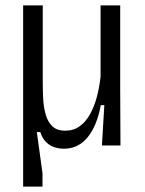

<svg xmlns="http://www.w3.org/2000/svg" viewBox="-20 -541 540 714"><path d="M66 153V-521H139V-233Q139 -205 140.5 -174.5Q142 -144 149.5 -116.5Q157 -89 174 -72Q191 -55 223 -55Q254 -55 277 -72Q300 -89 315.5 -117.5Q331 -146 340.5 -182Q350 -218 354 -256V-521H427V-210L428 0H359L368 -150H355Q345 -97 326 -61Q307 -25 280 -6.5Q253 12 217 12Q200 12 182.5 6.5Q165 1 151 -13Q137 -27 130 -50H117L138 103V153Z"/></svg>

Font: Bricolage Grotesque SemiCondensed Light
Style: Regular
Weight: 300
Width: 4
Designer: Mathieu Triay
Foundry: Atelier Triay
Version: Version 1.000;gftools[0.9.30]